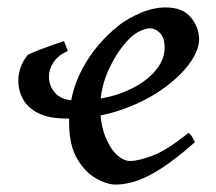

<svg xmlns="http://www.w3.org/2000/svg" viewBox="-20 -477 581 517"><path d="M152.3 -366.2 162.6 -339.8Q135.7 -327.6 123.8 -308.8Q111.8 -290 111.8 -271Q111.8 -245.1 129.4 -225.8Q147 -206.5 184.1 -206.5Q254.9 -206.5 308.8 -227.3Q362.8 -248 393.1 -280.5Q423.3 -313 423.3 -348.1Q423.3 -376 410.6 -388.4Q397.9 -400.9 382.8 -400.9Q374.5 -400.9 359.1 -394.3Q343.8 -387.7 330.1 -374.5Q298.3 -343.8 274.2 -292.7Q250 -241.7 250 -188Q250 -145.5 262.2 -112.8Q274.4 -80.1 293 -61.8Q311.5 -43.5 330.6 -43.5Q351.6 -43.5 390.1 -57.6Q428.7 -71.8 487.3 -119.1Q493.2 -116.2 498.3 -106.9Q503.4 -97.7 504.9 -94.2Q451.7 -47.4 413.3 -22.9Q375 1.5 345.9 10.7Q316.9 20 291.5 20Q268.6 20 239 3.7Q209.5 -12.7 187.7 -49.6Q166 -86.4 166 -147.9Q166 -224.6 201.9 -292Q237.8 -359.4 301.3 -409.7Q323.7 -427.2 358.4 -442.1Q393.1 -457 425.8 -457Q472.2 -457 494.1 -429.9Q516.1 -402.8 516.1 -371.1Q516.1 -340.8 489 -304.2Q461.9 -267.6 413.3 -234.1Q364.7 -200.7 300.3 -179.2Q235.8 -157.7 160.6 -157.7Q111.3 -157.7 82.5 -172.6Q53.7 -187.5 41.5 -210.7Q29.3 -233.9 29.3 -258.8Q29.3 -297.9 54.7 -329.1Q65.4 -335 85.2 -342.5Q105 -350.1 124 -356.7Q143.1 -363.3 152.3 -366.2Z"/></svg>

Font: Gentium Book Plus
Style: Italic
Weight: 400
Italic angle: -8°
Designer: Victor Gaultney, Annie Olsen, Iska Routamaa, Becca Hirsbrunner
Foundry: SIL International
Version: Version 6.101